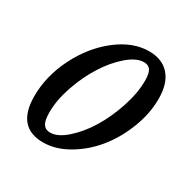

<svg xmlns="http://www.w3.org/2000/svg" viewBox="-116 -573 683 692"><g transform="rotate(30 225.5 -227.0)"><path d="M147.5 11.2Q37.1 11.2 37.1 -118.2Q37.1 -202.1 77.9 -283.2Q118.7 -364.3 183.6 -414.6Q248.5 -464.8 315.4 -464.8Q370.1 -464.8 400.1 -430.9Q430.2 -397 430.2 -333Q430.2 -271 405.5 -208Q380.9 -145 341.8 -97.2Q302.7 -49.3 250.7 -19Q198.7 11.2 147.5 11.2ZM151.9 -32.2Q182.6 -32.2 219.2 -64.5Q255.9 -96.7 285.4 -144.8Q314.9 -192.9 335 -253.2Q355 -313.5 355 -365.7Q355 -395.5 346.4 -408.4Q337.9 -421.4 318.8 -421.4Q287.6 -421.4 250.7 -389.6Q213.9 -357.9 183.8 -310.5Q153.8 -263.2 133.5 -204.3Q113.3 -145.5 113.3 -95.2Q113.3 -60.5 122.8 -46.4Q132.3 -32.2 151.9 -32.2Z"/></g></svg>

Font: Elstob 6pt
Style: Italic
Weight: 400
Italic angle: -20°
Designer: Peter S. Baker
Version: Version 1.015